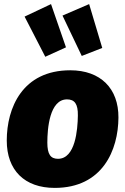

<svg xmlns="http://www.w3.org/2000/svg" viewBox="-20 -897 612 937"><path d="M229 -877 100 -816 201 -620 302 -666ZM415 -877 285 -821 379 -624 479 -663ZM247 20C481 20 557 -165 558 -323C559 -465 471 -554 323 -554C89 -554 13 -370 13 -211C13 -66 100 20 247 20ZM263 -122C227 -122 211 -144 211 -201C211 -270 222 -412 307 -412C344 -412 361 -390 360 -333C359 -264 348 -122 263 -122Z"/></svg>

Font: Fira Sans Heavy
Style: Italic
Weight: 900
Italic angle: -8°
Designer: bBox Type GmbH & Carrois Corporate GbR & Edenspiekermann AG
Foundry: bBox Type GmbH & Carrois Corporate GbR & Edenspiekermann AG
Version: Version 4.301;PS 004.301;hotconv 1.0.88;makeotf.lib2.5.64775